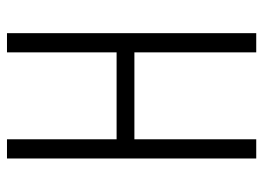

<svg xmlns="http://www.w3.org/2000/svg" viewBox="-122 -632 754 550"><g transform="rotate(-90 255.0 -357.0)"><path d="M435 0H380V-349H131V0H76V-714H131V-400H380V-714H435Z"/></g></svg>

Font: Noto Sans Malayalam ExtraCondensed Light
Style: Regular
Weight: 300
Width: 2
Designer: Jelle Bosma - Monotype Design Team
Foundry: Monotype Imaging Inc.
Version: Version 2.104; ttfautohint (v1.8.4.7-5d5b)